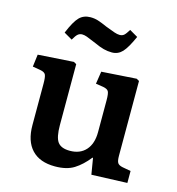

<svg xmlns="http://www.w3.org/2000/svg" viewBox="-113 -852 886 963"><g transform="rotate(15 330.0 -370.5)"><path d="M259 14Q180 14 138.5 -30Q97 -74 97 -157V-372Q97 -406 91.5 -418Q86 -430 64 -434L23 -441L31 -505L216 -517L230 -509V-193Q230 -129 248 -105Q266 -81 311 -81Q364 -81 394 -114.5Q424 -148 424 -208V-373Q424 -408 418 -419Q412 -430 390 -434L351 -440L361 -505L542 -517L556 -509V-121Q556 -94 562.5 -84Q569 -74 588 -70L632 -62V0L447 7L433 -77H430Q396 -34 358 -10Q320 14 259 14ZM387 -612Q365 -612 344 -617.5Q323 -623 295 -636Q260 -651 246 -656Q232 -661 221 -661Q208 -661 198.5 -653Q189 -645 176 -622L133 -647Q159 -710 181.5 -732.5Q204 -755 239 -755Q260 -755 279 -749Q298 -743 327 -730Q358 -718 374 -712.5Q390 -707 402 -707Q416 -707 425 -715Q434 -723 447 -745L490 -720Q463 -659 441 -635.5Q419 -612 387 -612Z"/></g></svg>

Font: Literata 12pt SemiBold
Style: Regular
Weight: 600
Designer: Latin by Veronika Burian and Jose Scaglione. Greek by Irene Vlachou. Cyrillic by Vera Evstafieva.
Foundry: TypeTogether
Version: Version 3.002